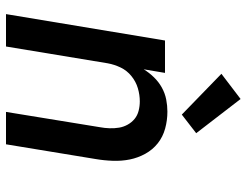

<svg xmlns="http://www.w3.org/2000/svg" viewBox="-111 -711 822 640"><g transform="rotate(90 300.0 -391.0)"><path d="M27 0 115 -530H223L211 -459Q222 -477 237.5 -493Q253 -509 272 -519.5Q291 -530 311.5 -534Q332 -538 352 -538Q381 -538 408.5 -530.5Q436 -523 457.5 -506Q479 -489 492.5 -464.5Q506 -440 511.5 -413Q517 -386 516 -356.5Q515 -327 510 -298L461 0H353L404 -313Q407 -329 407.5 -345.5Q408 -362 405.5 -377Q403 -392 395.5 -405.5Q388 -419 376.5 -428.5Q365 -438 349.5 -442Q334 -446 318 -446Q296 -446 274 -439.5Q252 -433 233.5 -418Q215 -403 205 -382Q195 -361 191 -339L135 0ZM362 -586 226 -718 310 -782 424 -634Z"/></g></svg>

Font: Iosevka Curly SmBdExObl
Style: Regular
Weight: 600
Width: 7
Italic angle: -9°
Monospace: yes
Designer: Belleve Invis
Foundry: Belleve Invis
Version: Version 11.1.0; ttfautohint (v1.8.3)